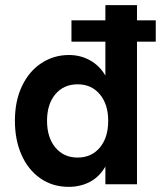

<svg xmlns="http://www.w3.org/2000/svg" viewBox="-20 -717 626 747"><path d="M38 -247Q38 -325 66 -383Q94 -441 142 -472Q190 -503 248 -503Q293 -503 330 -482.5Q367 -462 390 -423V-555H258V-638H390V-697H513V-638H586V-555H513V0H390V-69Q366 -28 329 -9Q292 10 248 10Q184 10 136.5 -23.5Q89 -57 63.5 -115Q38 -173 38 -247ZM401 -247Q401 -311 368.5 -350Q336 -389 282 -389Q228 -389 195.5 -350.5Q163 -312 163 -247Q163 -182 195.5 -143Q228 -104 282 -104Q336 -104 368.5 -143Q401 -182 401 -247Z"/></svg>

Font: Hanken Grotesk
Style: Bold
Weight: 700
Designer: Alfredo Marco Pradil
Foundry: Hanken Design Co.
Version: Version 3.014